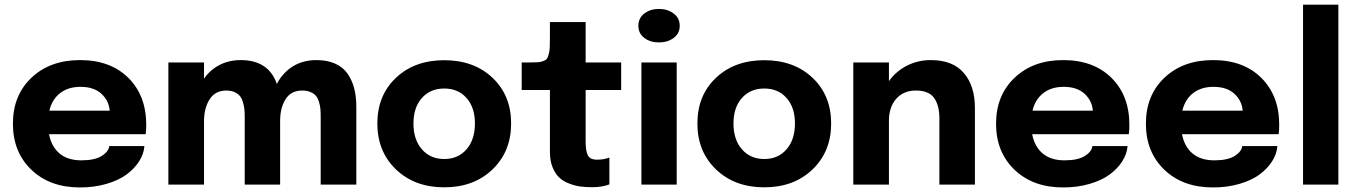

<svg xmlns="http://www.w3.org/2000/svg" viewBox="-20 -802 5896 834"><path d="M607.4 -167.5Q604.5 -132.8 584.2 -101.1Q564 -69.3 529.5 -43.9Q495.1 -18.6 442.4 -3.2Q389.6 12.2 327.1 12.2Q196.3 12.2 116.2 -64.7Q36.1 -141.6 36.1 -264.6Q36.1 -388.2 116.9 -464.6Q197.8 -541 327.6 -541Q459.5 -541 537.4 -463.9Q615.2 -386.7 615.2 -259.8Q615.2 -237.8 612.8 -219.2H192.9Q203.6 -164.6 239 -135Q274.4 -105.5 333.5 -105.5Q391.1 -105.5 421.4 -124.3Q451.7 -143.1 454.6 -167.5ZM329.6 -424.8Q276.9 -424.8 241.7 -397.9Q206.5 -371.1 194.3 -321.3H456.5Q453.1 -364.7 420.4 -394.8Q387.7 -424.8 329.6 -424.8Z M711.4 0V-530.8H866.2V-460.4Q892.6 -498.5 933.6 -519.8Q974.6 -541 1025.4 -541Q1146.5 -541 1182.6 -437.5Q1208 -486.3 1252 -513.7Q1295.9 -541 1355 -541Q1401.9 -541 1436.3 -525.4Q1470.7 -509.8 1490.2 -481.2Q1509.8 -452.6 1518.8 -417.2Q1527.8 -381.8 1527.8 -337.9V0H1373V-293.9Q1373 -314 1371.8 -328.4Q1370.6 -342.8 1365.7 -359.1Q1360.8 -375.5 1352.5 -385.5Q1344.2 -395.5 1328.9 -402.1Q1313.5 -408.7 1292.5 -408.7Q1244.1 -408.7 1220.5 -371.1Q1196.8 -333.5 1196.8 -277.3V0H1043V-293Q1043 -312 1041.7 -325.9Q1040.5 -339.8 1035.9 -356.4Q1031.2 -373 1023.2 -383.5Q1015.1 -394 999.8 -401.4Q984.4 -408.7 963.4 -408.7Q914.6 -408.7 890.4 -370.4Q866.2 -332 866.2 -274.4V0Z M2119.1 -65.9Q2038.1 11.7 1909.7 11.7Q1781.2 11.7 1700.2 -65.9Q1619.1 -143.6 1619.1 -265.6Q1619.1 -387.7 1700 -464.1Q1780.8 -540.5 1909.7 -540.5Q2038.6 -540.5 2119.4 -464.1Q2200.2 -387.7 2200.2 -265.6Q2200.2 -143.6 2119.1 -65.9ZM2043 -265.6Q2043 -335 2006.6 -376.2Q1970.2 -417.5 1909.7 -417.5Q1849.1 -417.5 1812.5 -376.2Q1775.9 -335 1775.9 -265.6Q1775.9 -195.8 1812.5 -153.6Q1849.1 -111.3 1909.7 -111.3Q1970.2 -111.3 2006.6 -153.6Q2043 -195.8 2043 -265.6Z M2552.7 11.2Q2525.4 11.2 2502.2 8.3Q2479 5.4 2453.1 -4.4Q2427.2 -14.2 2409.7 -30.3Q2392.1 -46.4 2380.4 -75Q2368.7 -103.5 2368.7 -142.1V-411.1H2246.1V-530.8H2280.3Q2303.2 -530.8 2315.2 -531.5Q2327.1 -532.2 2338.9 -536.4Q2350.6 -540.5 2355 -546.1Q2359.4 -551.8 2363.3 -565.4Q2367.2 -579.1 2367.9 -595Q2368.7 -610.8 2368.7 -639.2V-706.1H2523.9V-530.8H2678.2V-411.1H2523.9V-186Q2523.9 -146.5 2533.4 -127.4Q2543 -108.4 2573.2 -108.4Q2603.5 -108.4 2627 -117.7V-1Q2594.7 11.2 2552.7 11.2Z M2752.9 -689.9Q2752.9 -723.6 2778.8 -743.4Q2804.7 -763.2 2842.3 -763.2Q2879.9 -763.2 2906.2 -743.4Q2932.6 -723.6 2932.6 -689.9Q2932.6 -656.7 2906.2 -637.2Q2879.9 -617.7 2842.3 -617.7Q2804.7 -617.7 2778.8 -637.2Q2752.9 -656.7 2752.9 -689.9ZM2766.1 0V-530.8H2919.4V0Z M3509.3 -65.9Q3428.2 11.7 3299.8 11.7Q3171.4 11.7 3090.3 -65.9Q3009.3 -143.6 3009.3 -265.6Q3009.3 -387.7 3090.1 -464.1Q3170.9 -540.5 3299.8 -540.5Q3428.7 -540.5 3509.5 -464.1Q3590.3 -387.7 3590.3 -265.6Q3590.3 -143.6 3509.3 -65.9ZM3433.1 -265.6Q3433.1 -335 3396.7 -376.2Q3360.4 -417.5 3299.8 -417.5Q3239.3 -417.5 3202.6 -376.2Q3166 -335 3166 -265.6Q3166 -195.8 3202.6 -153.6Q3239.3 -111.3 3299.8 -111.3Q3360.4 -111.3 3396.7 -153.6Q3433.1 -195.8 3433.1 -265.6Z M3686.5 0V-530.8H3841.3V-449.7Q3872.1 -492.7 3919.7 -516.8Q3967.3 -541 4023.4 -541Q4118.2 -541 4166.5 -485.1Q4214.8 -429.2 4214.8 -332.5V0H4060.5V-288.1Q4060.5 -343.8 4037.8 -376.2Q4015.1 -408.7 3958 -408.7Q3904.3 -408.7 3872.8 -372.6Q3841.3 -336.4 3841.3 -277.8V0Z M4877.9 -167.5Q4875 -132.8 4854.7 -101.1Q4834.5 -69.3 4800 -43.9Q4765.6 -18.6 4712.9 -3.2Q4660.2 12.2 4597.7 12.2Q4466.8 12.2 4386.7 -64.7Q4306.6 -141.6 4306.6 -264.6Q4306.6 -388.2 4387.5 -464.6Q4468.3 -541 4598.1 -541Q4730 -541 4807.9 -463.9Q4885.7 -386.7 4885.7 -259.8Q4885.7 -237.8 4883.3 -219.2H4463.4Q4474.1 -164.6 4509.5 -135Q4544.9 -105.5 4604 -105.5Q4661.6 -105.5 4691.9 -124.3Q4722.2 -143.1 4725.1 -167.5ZM4600.1 -424.8Q4547.4 -424.8 4512.2 -397.9Q4477.1 -371.1 4464.8 -321.3H4727.1Q4723.6 -364.7 4690.9 -394.8Q4658.2 -424.8 4600.1 -424.8Z M5528.8 -167.5Q5525.9 -132.8 5505.6 -101.1Q5485.4 -69.3 5450.9 -43.9Q5416.5 -18.6 5363.8 -3.2Q5311 12.2 5248.5 12.2Q5117.7 12.2 5037.6 -64.7Q4957.5 -141.6 4957.5 -264.6Q4957.5 -388.2 5038.3 -464.6Q5119.1 -541 5249 -541Q5380.9 -541 5458.7 -463.9Q5536.6 -386.7 5536.6 -259.8Q5536.6 -237.8 5534.2 -219.2H5114.3Q5125 -164.6 5160.4 -135Q5195.8 -105.5 5254.9 -105.5Q5312.5 -105.5 5342.8 -124.3Q5373 -143.1 5376 -167.5ZM5251 -424.8Q5198.2 -424.8 5163.1 -397.9Q5127.9 -371.1 5115.7 -321.3H5377.9Q5374.5 -364.7 5341.8 -394.8Q5309.1 -424.8 5251 -424.8Z M5793.5 -781.7V0H5640.1V-781.7Z"/></svg>

Font: Epilogue
Style: Bold
Weight: 700
Designer: Tyler Finck
Foundry: Etcetera Type Co
Version: Version 2.112